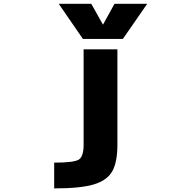

<svg xmlns="http://www.w3.org/2000/svg" viewBox="-20 -788 1040 1026"><path d="M269.5 218.8V81.1Q377.9 81.1 402.3 64Q426.8 46.9 426.8 -14.6V-524.4H607.4V-14.6Q607.4 78.1 580.1 127Q552.7 175.8 481.9 197.3Q411.1 218.8 269.5 218.8ZM530.3 -656.2 591.8 -767.6H766.6L636.7 -580.1H422.9L293.9 -767.6H467.8Z"/></svg>

Font: Gen Shin Gothic Monospace Heavy
Style: Bold
Weight: 800
Designer: [Source Han Sans]
Ryoko NISHIZUKA  (kana & ideographs); Paul D. Hunt (Latin, Greek & Cyrillic); Wenlong ZHANG  (bopomofo
Version: Version 1.002.20150607